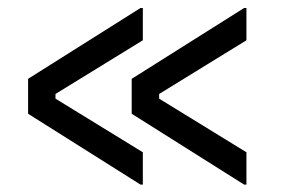

<svg xmlns="http://www.w3.org/2000/svg" viewBox="-20 -494 721 492"><path d="M605.5 -21 317.5 -202.5V-292L605.5 -473.5H611.5V-390.8L387.8 -253.2V-241.2L611.5 -103.8V-21ZM340 -21 52 -202.5V-292L340 -473.5H346V-390.8L122.2 -253.2V-241.2L346 -103.8V-21Z"/></svg>

Font: Space 7353
Style: Regular
Weight: 400
Designer: Christine Claussen + Ruben Lyon  (Space 7353)
Version: Version 1.000;FEAKit 1.0